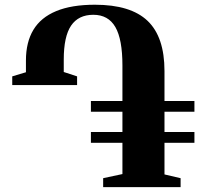

<svg xmlns="http://www.w3.org/2000/svg" viewBox="-20 -772 868 792"><path d="M405.5 0V-37L485 -54V-183H355V-227.5H485V-311H355V-355.5H485V-502Q485 -610 455.8 -660.5Q426.5 -711 365 -711Q303.5 -711 273.2 -666.2Q243 -621.5 243 -526.5V-475L298 -457V-421H30.5V-457L87 -474V-522.5Q87 -598 117.8 -649Q148.5 -700 211.8 -726.2Q275 -752.5 371.5 -752.5Q519 -752.5 588.8 -686Q658.5 -619.5 658.5 -479V-355.5H782V-311H658.5V-227.5H782V-183H658.5V-52.5L725 -37V0Z"/></svg>

Font: Merriweather 96pt ExtraBold
Style: Regular
Weight: 800
Version: Version 2.100